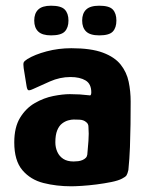

<svg xmlns="http://www.w3.org/2000/svg" viewBox="-20 -646 506 673"><path d="M230 7Q178 7 132.5 -4.5Q87 -16 58.5 -49.5Q30 -83 30 -147Q30 -200 50.5 -233.5Q71 -267 102.5 -285Q134 -303 167 -309.5Q200 -316 225 -316Q243 -316 259.5 -315Q276 -314 292 -312Q300 -309 300 -322Q300 -352 280 -364Q260 -376 227 -376Q190 -376 155 -360.5Q120 -345 96 -334Q83 -328 79 -330Q75 -332 73 -345L63 -407Q61 -422 63 -427Q65 -432 76 -439Q102 -455 143.5 -466Q185 -477 230 -477Q299 -477 340.5 -461.5Q382 -446 403 -419.5Q424 -393 431 -359.5Q438 -326 438 -290Q438 -250 437.5 -210Q437 -170 435.5 -130Q434 -90 430 -50Q427 -37 423.5 -31.5Q420 -26 408 -20Q395 -13 370.5 -8Q346 -3 318.5 0.5Q291 4 267 5.5Q243 7 230 7ZM238 -80Q246 -80 254 -81Q262 -82 269 -85Q276 -88 280.5 -92.5Q285 -97 286 -104Q288 -127 290 -152Q292 -177 290 -202Q290 -212 282 -218Q273 -226 258 -226.5Q243 -227 238 -227Q230 -227 219 -224Q208 -221 197.5 -213Q187 -205 180.5 -189Q174 -173 174 -147Q174 -129 181 -113.5Q188 -98 202 -89Q216 -80 238 -80ZM220 -574Q220 -549 207 -535.5Q194 -522 159 -522Q128 -522 114 -535.5Q100 -549 100 -574Q100 -599 114 -612.5Q128 -626 159 -626Q194 -626 207 -612.5Q220 -599 220 -574ZM388 -574Q388 -549 375.5 -535.5Q363 -522 328 -522Q296 -522 282 -535.5Q268 -549 268 -574Q268 -599 282 -612.5Q296 -626 328 -626Q363 -626 375.5 -612.5Q388 -599 388 -574Z"/></svg>

Font: Glory ExtraBold
Style: Regular
Weight: 800
Designer: Robert Leuschke
Foundry: Robert Leuschke
Version: Version 1.011